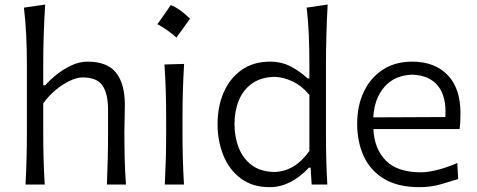

<svg xmlns="http://www.w3.org/2000/svg" viewBox="-20 -794 2050 826"><path d="M89.8 0Q92.8 -57.6 94.2 -111.1Q95.7 -164.6 95.7 -228.5V-515.1Q95.7 -581.1 92.8 -642.1Q89.8 -703.1 83 -761.2L174.3 -774.4Q170.4 -710.9 168.2 -647.2Q166 -583.5 166 -515.1V-427.2H174.8Q193.8 -449.2 222.9 -472.7Q252 -496.1 286.9 -512.5Q321.8 -528.8 356.9 -528.8Q441.4 -528.8 479.2 -481.2Q517.1 -433.6 517.1 -343.3Q517.1 -310.1 516.1 -280.8Q515.1 -251.5 515.1 -228.5Q515.1 -164.6 516.4 -111.1Q517.6 -57.6 522 0H439.9Q442.4 -57.6 443.6 -110.8Q444.8 -164.1 444.8 -226.1V-322.3Q444.8 -390.6 421.1 -425.8Q397.5 -460.9 335 -460.9Q310.5 -460.9 279.5 -446Q248.5 -431.2 218.5 -406Q188.5 -380.9 166 -349.1V-226.1Q166 -164.1 167.5 -110.8Q168.9 -57.6 172.4 0Z M714.6 -772.2Q752.7 -757.7 797.3 -713.7Q768.3 -671.8 738.8 -632.6Q720.5 -649.2 699.8 -663.7Q679.1 -678.2 657.1 -690Q672.2 -710.4 685.9 -730.6Q699.6 -750.7 714.6 -772.2ZM689 0Q691.9 -57.6 693.4 -111.1Q694.8 -164.6 694.8 -228.5V-280.8Q694.8 -348.6 693.1 -403.8Q691.4 -459 687.5 -516.6L772 -519Q768.6 -460.9 766.8 -405Q765.1 -349.1 765.1 -280.8V-228.5Q765.1 -164.6 766.6 -111.1Q768.1 -57.6 771.5 0Z M1140.1 11.2Q1065.9 11.2 1015.9 -26.4Q965.8 -64 940.9 -125.7Q916 -187.5 916 -259.8Q916 -336.9 942.9 -397.7Q969.7 -458.5 1020.3 -493.7Q1070.8 -528.8 1142.1 -528.8Q1192.9 -528.8 1233.9 -506.3Q1274.9 -483.9 1303.2 -456.5H1311V-515.1Q1311 -581.1 1308.6 -642.1Q1306.2 -703.1 1299.3 -761.2L1389.6 -774.4Q1386.2 -710.9 1384.3 -647.2Q1382.3 -583.5 1382.3 -515.1V-228.5Q1382.3 -164.6 1383.5 -111.1Q1384.8 -57.6 1388.2 0H1320.8L1316.4 -72.8H1309.1Q1230.5 11.2 1140.1 11.2ZM1158.7 -54.2Q1247.6 -55.2 1311 -144.5V-385.7Q1278.8 -424.8 1238.5 -443.8Q1198.2 -462.9 1160.6 -463.4Q1102.5 -461.9 1064.2 -434.6Q1025.9 -407.2 1007.3 -361.6Q988.8 -315.9 988.8 -259.8Q988.8 -206.5 1006.3 -160.2Q1023.9 -113.8 1061.5 -84.7Q1099.1 -55.7 1158.7 -54.2Z M1784.2 11.2Q1692.9 11.2 1633.5 -23.9Q1574.2 -59.1 1545.4 -120.8Q1516.6 -182.6 1516.6 -261.7Q1516.6 -339.4 1545.4 -399.7Q1574.2 -460 1627.2 -494.4Q1680.2 -528.8 1753.4 -528.8Q1849.6 -528.8 1905.3 -471.7Q1960.9 -414.6 1960.9 -308.1Q1960.9 -288.1 1960.2 -271.2Q1959.5 -254.4 1957 -238.8H1586.4Q1590.3 -152.8 1640.4 -102.8Q1690.4 -52.7 1790.5 -52.7Q1822.3 -52.7 1864.3 -63.7Q1906.2 -74.7 1947.3 -92.8L1951.2 -23.9Q1920.9 -14.2 1877.4 -1.5Q1834 11.2 1784.2 11.2ZM1896 -290.5Q1901.4 -377.9 1864.5 -424.1Q1827.6 -470.2 1754.4 -472.7Q1678.2 -470.7 1634.3 -420.7Q1590.3 -370.6 1585.9 -289.1Z"/></svg>

Font: Pinar DS1 Regular
Style: Regular
Weight: 400
Designer: Amin Abedi
Version: Version 3.000